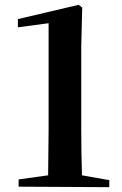

<svg xmlns="http://www.w3.org/2000/svg" viewBox="-20 -772 506 794"><path d="M57 0 432 2V-27L319 -47C317 -110 316 -173 316 -235V-580L320 -741L305 -752L54 -693V-659L181 -676V-235L179 -47L57 -30Z"/></svg>

Font: Noto Serif CJK TC
Style: Bold
Weight: 700
Designer: Ryoko NISHIZUKA 西塚涼子 (kana & ideographs); Frank Grießhammer (Latin, Greek & Cyrillic); Wenlong ZHANG 张文龙 (bopomofo); San
Foundry: Adobe
Version: Version 2.001;hotconv 1.1.0;makeotfexe 2.6.0